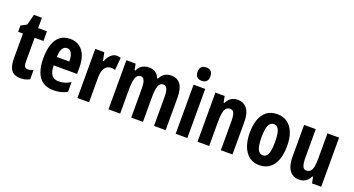

<svg xmlns="http://www.w3.org/2000/svg" viewBox="-49 -1380 3700 2009"><g transform="rotate(20 1801.0 -376.0)"><path d="M238.8 -104Q252.4 -104 267.8 -107.7Q283.2 -111.3 299.8 -119.1V-15.1Q278.3 -2.9 252.7 3.4Q227.1 9.8 198.2 9.8Q151.4 9.8 121.8 -9Q92.3 -27.8 78.6 -66.2Q64.9 -104.5 64.9 -163.1V-439H11.2V-508.8L75.2 -543L106 -662.1H194.8V-546.9H293V-439H194.8V-168Q194.8 -135.7 204.8 -119.9Q214.8 -104 238.8 -104Z M550.8 -556.2Q612.3 -556.2 655 -525.9Q697.8 -495.6 719.7 -440.2Q741.7 -384.8 741.7 -309.1V-235.8H481Q481.9 -164.1 507.3 -130.1Q532.7 -96.2 585 -96.2Q619.6 -96.2 650.6 -105.2Q681.6 -114.3 716.8 -136.2V-27.8Q684.1 -8.3 647 0.7Q609.9 9.8 566.9 9.8Q491.7 9.8 444.3 -24.2Q397 -58.1 375 -120.8Q353 -183.6 353 -270Q353 -362.3 375.2 -426Q397.5 -489.7 441.4 -522.9Q485.4 -556.2 550.8 -556.2ZM553.7 -454.1Q521.5 -454.1 502.4 -425Q483.4 -396 481.9 -330.1H621.1Q621.1 -368.7 613.3 -396.5Q605.5 -424.3 590.3 -439.2Q575.2 -454.1 553.7 -454.1Z M1067.9 -557.1Q1078.6 -557.1 1088.9 -555.4Q1099.1 -553.7 1112.8 -549.8L1101.1 -411.1Q1091.3 -415 1079.8 -416.5Q1068.4 -418 1054.7 -418Q1032.2 -418 1014.6 -408.2Q997.1 -398.4 985.1 -380.1Q973.1 -361.8 967 -336.2Q960.9 -310.5 960.9 -278.8V0H831.1V-546.9H931.2L949.7 -457H956.1Q966.8 -482.9 982.9 -505.9Q999 -528.8 1020.5 -543Q1042 -557.1 1067.9 -557.1Z M1675.3 -557.1Q1745.1 -557.1 1779.5 -508.5Q1814 -460 1814 -359.9V0H1684.1V-321.8Q1684.1 -382.8 1670.7 -411.9Q1657.2 -440.9 1629.9 -440.9Q1591.3 -440.9 1576.2 -400.4Q1561 -359.9 1561 -276.9V0H1430.2V-323.2Q1430.2 -363.8 1424.6 -389.6Q1418.9 -415.5 1407.5 -428.2Q1396 -440.9 1377.9 -440.9Q1350.1 -440.9 1334.7 -420.4Q1319.3 -399.9 1313.2 -360.1Q1307.1 -320.3 1307.1 -261.2V0H1177.2V-546.9H1280.3L1293.9 -477.1H1302.2Q1313 -502.9 1331.1 -520.8Q1349.1 -538.6 1374 -547.9Q1398.9 -557.1 1429.2 -557.1Q1476.6 -557.1 1504.4 -534.9Q1532.2 -512.7 1543.9 -479H1553.2Q1571.8 -517.1 1601.3 -537.1Q1630.9 -557.1 1675.3 -557.1Z M2055.2 -546.9V0H1925.3V-546.9ZM1990.2 -762.2Q2026.9 -762.2 2043.9 -742.9Q2061 -723.6 2061 -687Q2061 -651.4 2043.2 -632.6Q2025.4 -613.8 1990.2 -613.8Q1956.1 -613.8 1937.5 -632.6Q1918.9 -651.4 1918.9 -687Q1918.9 -724.6 1936.3 -743.4Q1953.6 -762.2 1990.2 -762.2Z M2414.1 -557.1Q2483.4 -557.1 2520.8 -507.1Q2558.1 -457 2558.1 -361.8V0H2428.2V-324.2Q2428.2 -381.8 2416.5 -411.4Q2404.8 -440.9 2372.1 -440.9Q2331.1 -440.9 2314.7 -400.9Q2298.3 -360.8 2298.3 -263.2V0H2168.5V-546.9H2271.5L2285.2 -477.1H2293.5Q2305.7 -502.9 2323.2 -520.8Q2340.8 -538.6 2363.8 -547.9Q2386.7 -557.1 2414.1 -557.1Z M3065.4 -274.9Q3065.4 -217.8 3054 -166.5Q3042.5 -115.2 3017.8 -75.7Q2993.2 -36.1 2953.4 -13.2Q2913.6 9.8 2856.4 9.8Q2803.2 9.8 2764.2 -12.7Q2725.1 -35.2 2699.7 -74.5Q2674.3 -113.8 2661.9 -165.3Q2649.4 -216.8 2649.4 -274.9Q2649.4 -357.4 2671.1 -421.1Q2692.9 -484.9 2739 -521Q2785.2 -557.1 2858.4 -557.1Q2921.4 -557.1 2968 -524.4Q3014.6 -491.7 3040 -429Q3065.4 -366.2 3065.4 -274.9ZM2781.2 -272.9Q2781.2 -216.3 2789.3 -177.7Q2797.4 -139.2 2814.2 -119.6Q2831.1 -100.1 2857.4 -100.1Q2884.3 -100.1 2900.6 -119.4Q2917 -138.7 2924.6 -177.7Q2932.1 -216.8 2932.1 -274.9Q2932.1 -332.5 2924.6 -370.6Q2917 -408.7 2900.6 -427.7Q2884.3 -446.8 2857.4 -446.8Q2817.4 -446.8 2799.3 -404.3Q2781.2 -361.8 2781.2 -272.9Z M3545.9 -546.9V0H3443.8L3429.2 -69.8H3421.9Q3409.7 -43.5 3392.1 -25.9Q3374.5 -8.3 3351.8 0.7Q3329.1 9.8 3301.3 9.8Q3252.9 9.8 3220.7 -14.2Q3188.5 -38.1 3172.4 -82.8Q3156.2 -127.4 3156.2 -189.9V-546.9H3286.1V-229Q3286.1 -167.5 3298.3 -136.7Q3310.5 -106 3337.9 -106Q3370.6 -106 3387.2 -125Q3403.8 -144 3409.9 -180.7Q3416 -217.3 3416 -269V-546.9Z"/></g></svg>

Font: Open Sans Condensed
Style: Regular
Weight: 400
Width: 3
Designer: Monotype Design Team
Foundry: Monotype Imaging Inc.
Version: Version 3.000